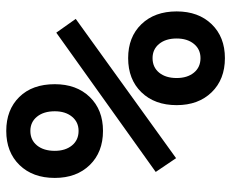

<svg xmlns="http://www.w3.org/2000/svg" viewBox="-84 -660 753 626"><g transform="rotate(-90 293.0 -346.5)"><path d="M90.8 -149.4 45.9 -215.8 500 -540 544.9 -476.6ZM417 9.8Q347.7 9.8 305.7 -33.4Q263.7 -76.7 263.7 -147.5Q263.7 -219.2 305.7 -262.5Q347.7 -305.7 417 -305.7Q485.8 -305.7 527.6 -262.5Q569.3 -219.2 569.3 -147.5Q569.3 -76.7 527.6 -33.4Q485.8 9.8 417 9.8ZM417 -69.8Q445.8 -69.8 463.4 -91.3Q481 -112.8 481 -147.5Q481 -183.1 463.4 -204.6Q445.8 -226.1 417 -226.1Q387.2 -226.1 369.6 -204.6Q352.1 -183.1 352.1 -147.5Q352.1 -112.8 369.6 -91.3Q387.2 -69.8 417 -69.8ZM179.7 -387.7Q110.4 -387.7 68.4 -430.9Q26.4 -474.1 26.4 -544.9Q26.4 -616.7 68.4 -659.9Q110.4 -703.1 179.7 -703.1Q248.5 -703.1 290.3 -660.6Q332 -618.2 332 -544.9Q332 -474.1 290.3 -430.9Q248.5 -387.7 179.7 -387.7ZM179.7 -467.3Q208.5 -467.3 226.1 -488.8Q243.7 -510.3 243.7 -544.9Q243.7 -581.1 226.1 -602.8Q208.5 -624.5 179.7 -624.5Q149.9 -624.5 132.3 -602.8Q114.7 -581.1 114.7 -544.9Q114.7 -510.3 132.3 -488.8Q149.9 -467.3 179.7 -467.3Z"/></g></svg>

Font: Cascadia Code PL
Style: Regular
Weight: 400
Monospace: yes
Designer: Aaron Bell
Foundry: Saja Typeworks
Version: Version 2102.003